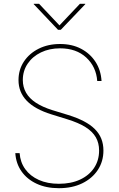

<svg xmlns="http://www.w3.org/2000/svg" viewBox="-20 -967 618 998"><path d="M286.1 11.2Q220.2 11.2 170.4 -12Q120.6 -35.2 91.8 -76.2Q63 -117.2 59.6 -170.9H82Q85.4 -123.5 111.3 -87.6Q137.2 -51.8 181.9 -31.7Q226.6 -11.7 286.1 -11.7Q349.1 -11.7 396 -33.4Q442.9 -55.2 469 -94.2Q495.1 -133.3 495.1 -184.6Q495.1 -223.6 478 -253.4Q460.9 -283.2 424.6 -306.2Q388.2 -329.1 329.1 -347.2L247.1 -372.6Q161.1 -399.4 118.7 -443.6Q76.2 -487.8 76.2 -550.8Q76.2 -604.5 104.2 -647Q132.3 -689.5 181.2 -713.9Q230 -738.3 292 -738.3Q354.5 -738.3 401.6 -713.4Q448.7 -688.5 476.6 -645.3Q504.4 -602.1 507.8 -545.9H485.4Q480 -620.1 428.2 -668Q376.5 -715.8 292 -715.8Q236.8 -715.8 192.9 -694.6Q148.9 -673.3 123.8 -636Q98.6 -598.6 98.6 -550.8Q98.6 -514.6 115.5 -485.1Q132.3 -455.6 166.5 -433.1Q200.7 -410.6 252 -394.5L335 -369.1Q381.8 -354.5 416.3 -336.4Q450.7 -318.4 473.1 -295.9Q495.6 -273.4 506.6 -245.8Q517.6 -218.3 517.6 -184.6Q517.6 -127.9 488.5 -83.7Q459.5 -39.6 407.5 -14.2Q355.5 11.2 286.1 11.2ZM183.1 -947.3 289.1 -835 395.5 -947.3H423.3V-945.3L295.9 -812H281.7L155.3 -945.3V-947.3Z"/></svg>

Font: Inter 24pt Thin
Style: Regular
Weight: 250
Designer: Rasmus Andersson
Foundry: rsms
Version: Version 4.001;git-66647c0bb